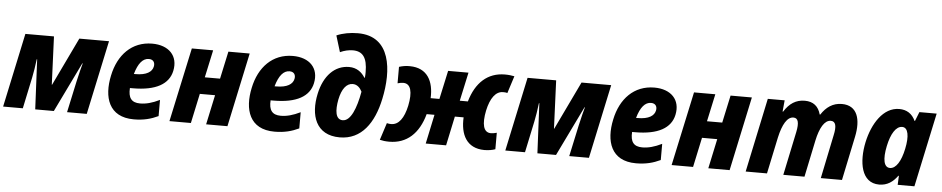

<svg xmlns="http://www.w3.org/2000/svg" viewBox="-42 -1088 6960 1418"><g transform="rotate(5 3437.5 -379.0)"><path d="M1 0H147L196 -232C204 -273 212 -317 218 -370H221L239 0H377L556 -369H559C551 -339 539 -296 525 -232L475 0H621L738 -549H518L347 -192H345L330 -549H118Z M970 10C1044 10 1098 -5 1151 -30V-150C1096 -123 1050 -111 1006 -111C942 -111 917 -146 922 -218H943C1115 -218 1209 -273 1230 -372C1254 -485 1181 -559 1058 -559C907 -559 807 -453 775 -298C740 -136 784 10 970 10ZM1043 -444C1078 -444 1090 -419 1084 -391C1076 -352 1036 -324 954 -324H942C965 -405 999 -444 1043 -444Z M1234 0H1393L1440 -220H1553L1506 0H1664L1781 -549H1623L1579 -345H1466L1510 -549H1352Z M2013 10C2087 10 2141 -5 2194 -30V-150C2139 -123 2093 -111 2049 -111C1985 -111 1960 -146 1965 -218H1986C2158 -218 2252 -273 2273 -372C2297 -485 2224 -559 2101 -559C1950 -559 1850 -453 1818 -298C1783 -136 1827 10 2013 10ZM2086 -444C2121 -444 2133 -419 2127 -391C2119 -352 2079 -324 1997 -324H1985C2008 -405 2042 -444 2086 -444Z M2497 10C2658 10 2748 -120 2786 -301C2832 -515 2811 -768 2565 -768C2508 -768 2453 -758 2407 -738L2444 -617C2474 -631 2508 -639 2538 -639C2611 -639 2646 -595 2646 -487C2646 -477 2646 -461 2644 -445H2640C2617 -483 2579 -514 2522 -514C2415 -514 2336 -432 2307 -297C2272 -136 2319 10 2497 10ZM2508 -118C2454 -118 2447 -185 2463 -268C2479 -347 2513 -391 2559 -391C2592 -391 2614 -368 2628 -340C2606 -216 2567 -118 2508 -118Z M2864 10C2994 10 3082 -71 3122 -217H3180L3134 0H3285L3331 -217H3396C3389 -90 3437 9 3569 10C3600 10 3628 5 3650 -3V-125C3632 -120 3619 -118 3606 -118C3551 -118 3536 -180 3557 -282C3577 -375 3616 -428 3670 -428C3681 -428 3691 -428 3702 -424L3743 -552C3722 -556 3701 -559 3673 -559C3545 -559 3458 -479 3417 -337H3357L3403 -549H3252L3206 -337H3141C3147 -462 3098 -558 2968 -559C2938 -560 2910 -554 2888 -547V-425C2905 -430 2919 -432 2930 -432C2987 -432 3002 -369 2981 -267C2961 -174 2923 -121 2867 -121C2857 -121 2847 -122 2835 -125L2794 2C2814 7 2836 10 2864 10Z M3724 0H3870L3919 -232C3927 -273 3935 -317 3941 -370H3944L3962 0H4100L4279 -369H4282C4274 -339 4262 -296 4248 -232L4198 0H4344L4461 -549H4241L4070 -192H4068L4053 -549H3841Z M4693 10C4767 10 4821 -5 4874 -30V-150C4819 -123 4773 -111 4729 -111C4665 -111 4640 -146 4645 -218H4666C4838 -218 4932 -273 4953 -372C4977 -485 4904 -559 4781 -559C4630 -559 4530 -453 4498 -298C4463 -136 4507 10 4693 10ZM4766 -444C4801 -444 4813 -419 4807 -391C4799 -352 4759 -324 4677 -324H4665C4688 -405 4722 -444 4766 -444Z M4957 0H5116L5163 -220H5276L5229 0H5387L5504 -549H5346L5302 -345H5189L5233 -549H5075Z M5506 0H5664L5721 -270C5743 -370 5777 -428 5823 -428C5859 -428 5867 -392 5853 -324L5785 0H5942L5999 -273C6019 -367 6053 -428 6100 -428C6137 -428 6145 -391 6130 -324L6063 0H6220L6288 -325C6316 -457 6286 -559 6171 -559C6104 -559 6055 -524 6018 -467H6014C5998 -527 5959 -559 5896 -559C5830 -559 5782 -527 5743 -465H5739L5747 -549H5622Z M6496 10C6556 10 6598 -20 6632 -67H6636L6633 0H6757L6874 -549H6746L6719 -481H6716C6692 -533 6652 -559 6596 -559C6478 -559 6399 -433 6369 -293C6338 -146 6362 10 6496 10ZM6565 -119C6520 -119 6507 -179 6528 -279C6547 -370 6583 -429 6629 -429C6674 -429 6685 -364 6665 -270C6646 -178 6610 -119 6565 -119Z"/></g></svg>

Font: Noto Sans SemiCondensed ExtraBold
Style: Italic
Weight: 800
Width: 4
Italic angle: -12°
Designer: Monotype Design Team
Foundry: Monotype Imaging Inc.
Version: Version 2.013